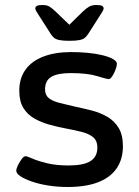

<svg xmlns="http://www.w3.org/2000/svg" viewBox="-20 -738 556 767"><path d="M251 9Q209 9 172 3Q135 -3 106.5 -13Q78 -23 61.5 -34Q45 -45 45 -56Q45 -64 51.5 -77.5Q58 -91 66.5 -102.5Q75 -114 82 -114Q88 -114 109.5 -104.5Q131 -95 167.5 -86Q204 -77 254 -77Q314 -77 341.5 -94.5Q369 -112 369 -149Q369 -175 353 -189Q337 -203 308.5 -210.5Q280 -218 242 -225Q210 -231 177.5 -240Q145 -249 117.5 -264.5Q90 -280 73.5 -306.5Q57 -333 57 -376Q57 -424 81 -458.5Q105 -493 152 -511.5Q199 -530 265 -530Q298 -530 330 -527Q362 -524 389 -517.5Q416 -511 431.5 -502Q447 -493 447 -483Q447 -474 441.5 -459.5Q436 -445 428.5 -433.5Q421 -422 414 -422Q407 -422 368 -434Q329 -446 262 -446Q210 -446 185 -431Q160 -416 160 -381Q160 -358 175 -346Q190 -334 217.5 -327Q245 -320 280 -312Q313 -305 346.5 -296.5Q380 -288 408.5 -271.5Q437 -255 454 -227Q471 -199 471 -154Q471 -102 446 -65.5Q421 -29 372 -10Q323 9 251 9ZM366 -718Q381 -718 387.5 -714.5Q394 -711 394 -704Q394 -700 390 -693Q386 -686 380 -677L332 -602Q326 -593 319 -587Q312 -581 298 -578Q284 -575 257 -575Q231 -575 217 -578Q203 -581 196 -587Q189 -593 183 -602L135 -677Q129 -686 125 -693Q121 -700 121 -704Q121 -711 127.5 -714.5Q134 -718 149 -718Q167 -718 177 -712Q187 -706 202 -692L257 -639L311 -692Q326 -706 337 -712Q348 -718 366 -718Z"/></svg>

Font: Asap Expanded Medium
Style: Regular
Weight: 500
Width: 7
Designer: Pablo Cosgaya
Foundry: Omnibus-Type
Version: Version 3.001